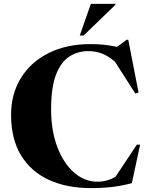

<svg xmlns="http://www.w3.org/2000/svg" viewBox="-20 -955 768 988"><path d="M481 -20Q532 -20 574.5 -45.5L684 -210.5H701L658.5 -12.5Q605 1.5 555.8 7.2Q506.5 13 447 13Q324 13 231.5 -29.5Q139 -72 88 -156Q37 -240 37 -364Q37 -472 88 -554.2Q139 -636.5 230.8 -682.2Q322.5 -728 444 -728Q482.5 -728 514.2 -724.8Q546 -721.5 582.5 -714L632 -750.5H640L693 -478.5L676.5 -473.5L571.5 -637.5Q534.5 -669 502 -680.5Q469.5 -692 434.5 -692Q380 -692 336.5 -663.8Q293 -635.5 268 -570.2Q243 -505 243 -393Q243 -281 275.5 -197Q308 -113 362 -66.5Q416 -20 481 -20ZM390.5 -772 447.5 -935H574V-930.5L410 -772Z"/></svg>

Font: Newsreader Display
Style: Bold
Weight: 700
Designer: Hugues Gentile
Foundry: Production Type
Version: Version 1.001